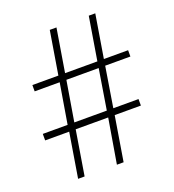

<svg xmlns="http://www.w3.org/2000/svg" viewBox="-131 -815 828 916"><g transform="rotate(-20 283.5 -357.0)"><path d="M415 -463 382 -259H510V-226H377L340 0H306L344 -226H179L142 0H109L146 -226H24V-259H150L184 -463H57V-495H189L225 -714H259L223 -495H387L423 -714H456L420 -495H543V-463ZM184 -259H349L382 -463H218Z"/></g></svg>

Font: Noto Sans Lao Looped SemiCondensed ExtraLight
Style: Regular
Weight: 200
Width: 4
Designer: Mark Frömberg, Ben Mitchell
Foundry: The Fontpad Ltd
Version: Version 1.002; ttfautohint (v1.8.4.7-5d5b)